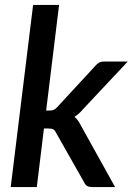

<svg xmlns="http://www.w3.org/2000/svg" viewBox="-20 -760 539 780"><path d="M220 -740 167.5 -311H181.5Q192.5 -311 199.2 -314.2Q206 -317.5 214 -326.5L365 -490Q373 -500 381.8 -505Q390.5 -510 403.5 -510H499L317 -316Q301.5 -297 282.5 -285.5Q291 -278.5 297.2 -269.5Q303.5 -260.5 309 -249.5L447.5 0H355Q342.5 0 334.5 -4.2Q326.5 -8.5 321.5 -20L208 -220Q202.5 -231.5 196 -234.8Q189.5 -238 175.5 -238H158.5L129.5 0H23.5L114.5 -740Z"/></svg>

Font: Lato Semibold
Style: Italic
Weight: 600
Italic angle: -7°
Designer: Lukasz Dziedzic
Foundry: tyPoland Lukasz Dziedzic
Version: Version 2.006; 2014-01-15